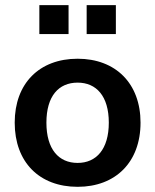

<svg xmlns="http://www.w3.org/2000/svg" viewBox="-20 -718 605 748"><path d="M282.4 9.8C430.4 9.8 527.5 -86.3 527.5 -240.2C527.5 -393.1 430.4 -489.2 282.4 -489.2C133.3 -489.2 37.3 -393.1 37.3 -240.2C37.3 -86.3 133.3 9.8 282.4 9.8ZM282.4 -83.3C208.8 -83.3 160.8 -136.3 160.8 -240.2C160.8 -344.1 208.8 -396.1 282.4 -396.1C354.9 -396.1 403.9 -344.1 403.9 -240.2C403.9 -136.3 354.9 -83.3 282.4 -83.3ZM317.6 -585.3H431.4V-698H317.6ZM133.3 -585.3H247.1V-698H133.3Z"/></svg>

Font: LL Pando Sans
Style: Bold
Weight: 700
Designer: Joshua Smith
Foundry: Joshua Smith
Version: Version 1.000;Glyphs 3.2.1 (3258)